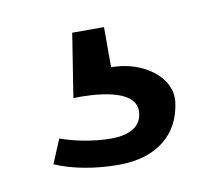

<svg xmlns="http://www.w3.org/2000/svg" viewBox="-42 -62 387 339"><g transform="rotate(-10 151.5 108.0)"><path d="M33 209C63 222 103 230 147 230C214 230 257 196 264 138C269 95 224 64 180 59C176 59 172 58 168 58H163V-14H106L88 100C124 99 198 102 198 142C198 173 169 182 142 182C110 182 76 175 51 166Z"/></g></svg>

Font: Charger Sport
Style: LitNrw
Weight: 300
Designer: Jasper
Foundry: Cannot Into Space Fonts
Version: Version 1.1